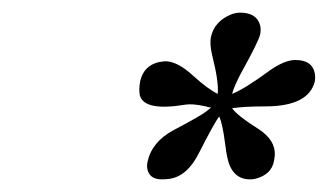

<svg xmlns="http://www.w3.org/2000/svg" viewBox="-20 -738 524 307"><path d="M317.4 -565.9Q314 -566.4 306.6 -568.4Q288.1 -572.3 277.3 -570.8Q210.9 -559.6 203.6 -585.4Q201.7 -595.2 204.1 -607.9Q209.5 -632.8 233.9 -638.7Q239.3 -639.6 244.1 -640.1Q263.7 -640.1 289.1 -616.7Q311.5 -596.2 328.1 -587.9Q330.1 -606.9 319.3 -649.4Q314.9 -668 317.4 -679.2Q322.8 -703.6 349.1 -714.8Q357.4 -717.8 363.8 -717.8Q390.6 -717.8 396 -697.3Q397.5 -689.9 396 -683.1Q393.6 -671.9 365.7 -621.6Q354.5 -600.6 351.1 -587.9Q371.1 -595.7 411.6 -625.5Q434.6 -641.6 451.7 -642.1Q482.4 -642.1 483.9 -615.7Q483.9 -611.3 483.4 -607.9Q473.6 -568.4 405.8 -567.9Q369.1 -567.9 351.1 -564.9Q359.9 -552.7 392.6 -532.2Q420.9 -514.2 419.4 -489.3Q418.9 -484.4 418 -480Q413.6 -458.5 388.2 -452.1Q383.8 -451.2 379.9 -451.2Q350.6 -451.2 343.3 -486.8Q341.8 -493.7 339.8 -509.3Q335.9 -539.6 330.6 -551.8Q322.8 -542 298.3 -493.7Q279.8 -456.5 251.5 -452.1Q245.1 -451.2 238.8 -451.2Q217.8 -451.2 215.3 -469.7Q214.8 -474.6 215.8 -479Q222.7 -511.2 257.3 -529.8Q301.8 -553.2 310.1 -560.1Q314.5 -563.5 317.4 -565.9Z"/></svg>

Font: Linux Libertine Slanted O
Style: Bold Slanted
Weight: 700
Designer: Philipp H. Poll
Foundry: Philipp H. Poll
Version: Version 5.0.0